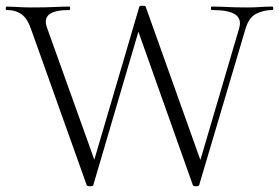

<svg xmlns="http://www.w3.org/2000/svg" viewBox="-25 -648 975 671"><path d="M447 -570 481 -613 301 -1Q300 3 290 3Q280 3 278 -1L85 -542Q72 -582 51 -597.5Q30 -613 -2 -613Q-5 -613 -5 -619Q-5 -625 -2 -625Q12 -625 26.5 -624Q41 -623 55.5 -622.5Q70 -622 83 -622Q136 -622 165.5 -623.5Q195 -625 218 -625Q220 -625 220 -619Q220 -613 218 -613Q167 -613 147.5 -598Q128 -583 139 -552L315 -61L282 -13L462 -625Q463 -628 473 -628Q483 -628 484 -625L687 -56L653 -13L811 -550Q820 -582 797 -597.5Q774 -613 715 -613Q712 -613 712 -619Q712 -625 715 -625Q744 -625 770 -623.5Q796 -622 839 -622Q867 -622 884.5 -623.5Q902 -625 927 -625Q930 -625 930 -619Q930 -613 927 -613Q897 -613 870.5 -600Q844 -587 832 -544L671 -1Q670 3 660 3Q650 3 649 -1Z"/></svg>

Font: Cormorant Infant Light Light
Style: Regular
Weight: 300
Version: Version 4.001